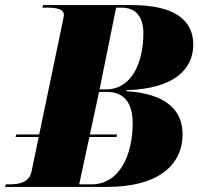

<svg xmlns="http://www.w3.org/2000/svg" viewBox="-54 -734 779 754"><path d="M-34 0H367C570 0 663 -88 663 -207C663 -307 590 -367 442 -376L443 -380C632 -385 705 -464 705 -559C705 -662 621 -714 463 -714H115L113 -704H126C170 -704 197 -699 197 -674C197 -670 193 -654 190 -638L100 -206H10L7 -196H98L70 -61C61 -17 22 -10 -18 -10H-31ZM362 -383H337L402 -704H423C483 -704 509 -664 509 -603C509 -491 465 -383 362 -383ZM305 -10H257L297 -196H403L406 -206H299L335 -373H365C429 -373 467 -336 467 -249C467 -135 421 -10 305 -10Z"/></svg>

Font: Noto Serif Display Black
Style: Italic
Weight: 900
Italic angle: -12°
Designer: Monotype Design Team
Foundry: Monotype Imaging Inc.
Version: Version 2.009